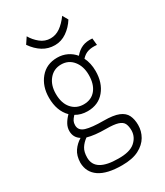

<svg xmlns="http://www.w3.org/2000/svg" viewBox="-200 -720 838 974"><g transform="rotate(-30 219.0 -232.5)"><path d="M204 -153Q165 -153 135 -171Q122 -157 117 -147Q112 -137 112 -123Q112 -92 146 -81.5Q180 -71 249 -71Q306 -71 336.5 -58.5Q367 -46 378.5 -22Q390 2 390 35Q390 71 372 102Q354 133 316.5 152.5Q279 172 218 172Q130 172 85.5 141.5Q41 111 40 55Q41 14 59 -12Q77 -38 104 -54Q72 -74 72 -112Q72 -133 82.5 -152Q93 -171 111 -189Q67 -233 67 -310Q67 -377 104 -421.5Q141 -466 204 -466Q235 -466 261 -453.5Q287 -441 305 -419Q325 -443 349.5 -453.5Q374 -464 408 -461L412 -421Q384 -424 362 -418Q340 -412 322 -392Q340 -356 340 -310Q340 -241 303.5 -197Q267 -153 204 -153ZM204 -193Q249 -193 274.5 -224.5Q300 -256 300 -310Q300 -361 273.5 -393.5Q247 -426 204 -426Q161 -426 134 -393.5Q107 -361 107 -310Q107 -255 134 -224Q161 -193 204 -193ZM218 133Q285 134 315.5 107.5Q346 81 347 43Q347 18 339.5 2Q332 -14 308.5 -21.5Q285 -29 238 -29Q206 -29 179 -32Q152 -35 131 -41Q109 -25 96 -4.5Q83 16 83 50Q83 133 218 133ZM228 -526Q189 -526 157.5 -545.5Q126 -565 101 -601L125 -637Q141 -609 167 -588Q193 -567 226 -567Q256 -567 282 -585Q308 -603 333 -637L351 -605Q329 -570 297 -548Q265 -526 228 -526Z"/></g></svg>

Font: Inconsolata SemiCondensed Light
Style: Regular
Weight: 300
Width: 4
Monospace: yes
Designer: Raph Levien, Cyreal, Brenton Simpson
Foundry: Raph Levien, Cyreal, Google
Version: Version 3.100; ttfautohint (v1.8.4.7-5d5b)